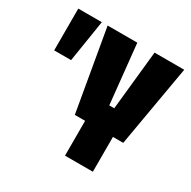

<svg xmlns="http://www.w3.org/2000/svg" viewBox="-157 -851 997 1003"><g transform="rotate(30 342.0 -350.0)"><path d="M36 -448V-700H178L138 -448ZM360 0V-210H298L213 -700H392L429 -343H459L496 -700H675L590 -210H528V0Z"/></g></svg>

Font: Tektur Condensed
Style: Bold
Weight: 700
Width: 3
Designer: Adam Jagosz
Foundry: Adam Jagosz
Version: Version 1.005;gftools[0.9.30]